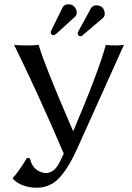

<svg xmlns="http://www.w3.org/2000/svg" viewBox="-20 -858 620 900"><path d="M471.2 -794.9Q470.7 -782.2 463.9 -774.9L365.2 -690.9Q361.3 -688.5 356.9 -688Q347.7 -688 344.7 -697.8Q344.2 -700.2 344.2 -701.2Q344.7 -706.1 347.7 -711.9L407.2 -820.8Q416 -832.5 430.2 -833Q462.9 -833 469.7 -803.7Q471.2 -798.8 471.2 -794.9ZM339.8 -799.8Q338.9 -786.6 333 -780.8L245.1 -700.7Q236.3 -693.8 231 -692.9Q219.2 -694.3 217.8 -705.1Q218.3 -711.4 220.7 -715.8L274.9 -826.2Q283.7 -837.9 301.8 -837.9Q323.2 -837.9 335 -817.9Q339.4 -808.6 339.8 -799.8ZM120.6 -115.2Q128.4 -73.7 163.1 -55.2Q178.7 -47.4 194.8 -46.9Q231.9 -46.9 256.3 -91.3Q264.6 -106.9 278.8 -138.2Q152.8 -432.1 45.9 -647.9Q64 -645 106 -645Q144 -645 161.1 -647.9Q186.5 -558.6 311 -270.5Q317.4 -255.9 323.2 -242.7Q443.4 -525.9 476.1 -647.9Q488.8 -645 525.9 -645Q549.3 -645.5 561 -647.9L341.8 -161.1Q285.2 -35.6 228 1Q193.8 22 153.8 22Q94.2 22 52.7 -8.3Q44.9 -14.6 40 -20V-24.4Q64 -47.4 106.9 -118.2Z"/></svg>

Font: Linux Biolinum O
Style: Regular
Weight: 400
Designer: Philipp H. Poll
Foundry: Philipp H. Poll
Version: Version 1.0.4